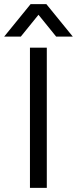

<svg xmlns="http://www.w3.org/2000/svg" viewBox="-61 -903 370 923"><path d="M164 0H83V-674H164ZM39 -727H-41L86 -883H162L289 -727H209L124 -832Z"/></svg>

Font: Hind Madurai
Style: Regular
Weight: 400
Designer: Jyotish Sonowal
Foundry: Indian Type Foundry
Version: Version 1.001;PS 1.0;hotconv 1.0.86;makeotf.lib2.5.63406; tt